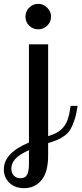

<svg xmlns="http://www.w3.org/2000/svg" viewBox="-104 -731 425 1001"><path d="M46.9 -500H147V-21Q175.3 -30.3 192.4 -39.6Q209.5 -48.8 225.1 -66.2Q240.7 -83.5 249.8 -110.6Q258.8 -137.7 264.2 -179.2H300.8Q294.4 -136.7 284.7 -106.7Q274.9 -76.7 263.4 -57.1Q252 -37.6 232.9 -23.7Q213.9 -9.8 195.3 -2Q176.8 5.9 147 15.1V79.1Q147 167 112.1 208.5Q77.1 250 22 250Q-26.4 250 -55.2 221.9Q-84 193.8 -84 151.9Q-84 66.4 46.9 12.2ZM28.8 -644Q28.8 -671.4 48.1 -691.2Q67.4 -710.9 95.2 -710.9Q122.1 -710.9 142.1 -690.9Q162.1 -670.9 162.1 -644Q162.1 -616.7 142.3 -597.4Q122.6 -578.1 95.2 -578.1Q67.4 -578.1 48.1 -597.2Q28.8 -616.2 28.8 -644ZM2.9 198.2Q28.3 198.2 37.6 179.4Q46.9 160.6 46.9 122.1V51.8Q-2 73.7 -23.4 96.7Q-44.9 119.6 -44.9 147.9Q-44.9 170.4 -32 184.3Q-19 198.2 2.9 198.2Z"/></svg>

Font: Lobster Two
Style: Regular
Weight: 400
Designer: Pablo Impallari
Foundry: Pablo Impallari. www.impallari.com
Version: Version 1.006